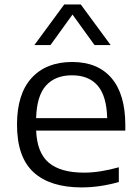

<svg xmlns="http://www.w3.org/2000/svg" viewBox="-20 -828 626 858"><path d="M345 9.5Q204 9.5 130 -58.2Q56 -126 56 -271Q56 -408 121.2 -479.5Q186.5 -551 302.5 -551Q417 -551 478.5 -478.8Q540 -406.5 540 -268.5V-244.5H141.5Q145.5 -145 198.2 -100.8Q251 -56.5 356 -56.5Q392 -56.5 431 -62.8Q470 -69 511 -80.5V-14.5Q425 9.5 345 9.5ZM301.5 -491.5Q226.5 -491.5 185.2 -445.2Q144 -399 141.5 -300H459Q456.5 -398.5 416.8 -445Q377 -491.5 301.5 -491.5ZM133.5 -626.5 267 -808H341L474.5 -626.5H402.5L304 -763L205.5 -626.5Z"/></svg>

Font: Encode Sans Exp
Style: Regular
Weight: 400
Width: 7
Designer: Multiple Designers
Foundry: Impallari Type
Version: Version 3.002; ttfautohint (v1.8.3) -l 8 -r 50 -G 200 -x 14 